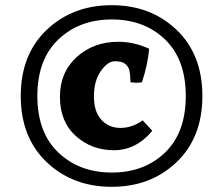

<svg xmlns="http://www.w3.org/2000/svg" viewBox="-20 -738 860 740"><path d="M567 -234Q505 -159 419 -159Q333 -159 272 -214Q211 -269 211 -364.5Q211 -460 276 -518.5Q341 -577 436 -577Q497 -577 555 -550Q549 -486 527 -421Q516 -419 505 -419L483 -421Q482 -451 479 -465.5Q476 -480 463.5 -491Q451 -502 423 -502Q395 -502 368.5 -464Q342 -426 342 -366.5Q342 -307 371 -276Q400 -245 444.5 -245Q489 -245 530 -274ZM660.5 -623Q760 -528 760 -368Q760 -208 660.5 -113Q561 -18 410.5 -18Q260 -18 160 -113Q60 -208 60 -368Q60 -528 160 -623Q260 -718 410.5 -718Q561 -718 660.5 -623ZM205 -586Q124 -509 124 -368Q124 -227 205 -150Q286 -73 411 -73Q536 -73 616 -150Q696 -227 696 -368Q696 -509 616 -586Q536 -663 411 -663Q286 -663 205 -586Z"/></svg>

Font: Halant
Style: Bold
Weight: 700
Designer: Hitesh Malaviya (Devanagari), Satya Rajpurohit (Latin)
Foundry: Indian Type Foundry
Version: Version 1.101;PS 1.0;hotconv 1.0.78;makeotf.lib2.5.61930; tt